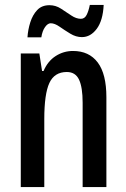

<svg xmlns="http://www.w3.org/2000/svg" viewBox="-20 -807 511 776"><path d="M275 -601Q340 -601 375 -554.5Q410 -508 410 -414V-51H314V-392Q314 -454 299.5 -485Q285 -516 250 -516Q200 -516 179.5 -471.5Q159 -427 159 -326V-51H64V-591H139L150 -520H156Q173 -560 205 -580.5Q237 -601 275 -601ZM91 -656Q93 -687 102.5 -717Q112 -747 130.5 -766.5Q149 -786 180 -786Q205 -786 226.5 -772Q248 -758 268 -744.5Q288 -731 307 -731Q322 -731 330 -746.5Q338 -762 343 -787H399Q396 -724 371 -690.5Q346 -657 311 -657Q287 -657 264 -671Q241 -685 221 -699Q201 -713 185 -713Q173 -713 162 -697.5Q151 -682 147 -656Z"/></svg>

Font: Noto Sans Tamil UI ExtraCondensed Medium
Style: Regular
Weight: 500
Width: 2
Designer: Jelle Bosma - Monotype Design Team
Foundry: Monotype Imaging Inc.
Version: Version 2.004; ttfautohint (v1.8.4.7-5d5b)